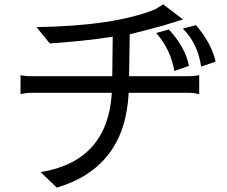

<svg xmlns="http://www.w3.org/2000/svg" viewBox="-20 -819 1040 879"><path d="M695 -668Q761 -594 778 -494L845 -517Q829 -602 753 -684ZM877 -704 817 -688Q885 -621 901 -514L967 -537Q948 -622 877 -704ZM147 -695 208 -620Q369 -631 496 -651L494 -470H114Q82 -472 74 -475V-388Q98 -394 124 -394H492Q473 -81 166 -31L240 40Q553 -53 569 -394H842Q870 -394 892 -388V-475Q868 -470 842 -470H571L574 -662Q620 -673 724 -701L818 -730L727 -799L690 -776Q500 -700 147 -695Z"/></svg>

Font: Sawarabi Gothic
Style: Regular
Weight: 400
Designer: mshio (mshio@users.sourceforge.jp)
Version: Version 20141215